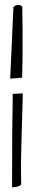

<svg xmlns="http://www.w3.org/2000/svg" viewBox="-20 -749 136 801"><path d="M75.2 -359.4Q67.4 -89.8 67.4 -64.9Q67.4 -40 68.4 21.5Q55.7 32.2 30.3 32.2Q30.3 -225.6 33.2 -357.4ZM73.2 -695.3 74.2 -623V-511.7Q74.2 -493.2 72.3 -424.8L22.5 -420.9Q22.5 -422.9 36.1 -719.7Q45.9 -728.5 57.1 -728.5Q68.4 -728.5 73.2 -719.7Z"/></svg>

Font: Dawning of a New Day
Style: Regular
Weight: 400
Designer: Kimberly Geswein
Foundry: Kimberly Geswein
Version: Version 1.002 2010